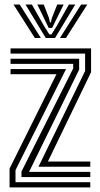

<svg xmlns="http://www.w3.org/2000/svg" viewBox="-20 -809 431 829"><path d="M146.1 -89.1 347.5 -502.4V-577.7H25.5V-600H373.2V-497.2L186.7 -111.4H369.9V-89.1ZM21.3 0V-81L223.8 -488.6H25.5V-510.9H265.3L47 -74.6V-22.3H369.9V0ZM72.7 -44.6V-68.1L296 -513.6V-533.2H25.5V-555.4H321.7V-508.4L105.4 -66.8H369.9V-44.6ZM38.4 -789.3H65.2L156.6 -644.8H130.6ZM90.3 -789.3H117.8L170.7 -696.1L193.1 -660.4H202.2L224.5 -696L277.4 -789.3H304.9L217.6 -644.8H177.7ZM141.4 -789.3H168.9L191.5 -731.2L195.5 -712.2H199.8L204 -731.2L227.1 -789.3H254.7L219.1 -717.2L205.1 -688.3H190.2L176.4 -717.2ZM330.1 -789.3H356.8L264.6 -644.8H238.7Z"/></svg>

Font: Big Shoulders Inline Text SC Thin
Style: Regular
Weight: 100
Designer: Patric King
Foundry: XO Type Co
Version: Version 2.002